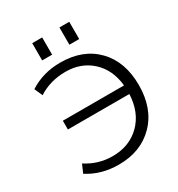

<svg xmlns="http://www.w3.org/2000/svg" viewBox="-217 -1076 1133 1223"><g transform="rotate(-30 349.5 -464.0)"><path d="M70.3 -53.7 96.7 -114.3Q185.5 -56.6 290 -56.6Q414.1 -56.6 493.7 -135.3Q573.2 -213.9 579.1 -346.7H127V-411.1H577.1Q564.5 -532.2 487.8 -602.5Q411.1 -672.9 297.4 -672.9Q183.6 -672.9 96.7 -616.2L70.3 -675.8Q169.9 -740.2 296.9 -740.2Q463.9 -740.2 562 -639.2Q660.2 -538.1 660.2 -366.2Q660.2 -194.3 560.5 -92.3Q460.9 9.8 296.9 9.8Q168.9 9.8 70.3 -53.7ZM205.1 -809.6V-936.5H278.3V-809.6ZM405.3 -809.6V-936.5H477.5V-809.6Z"/></g></svg>

Font: GenEi M Gothic v2 Regular
Style: Regular
Weight: 400
Version: Version 2.0